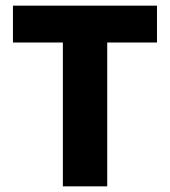

<svg xmlns="http://www.w3.org/2000/svg" viewBox="-20 -659 601 679"><path d="M202.3 0V-609H359.2V0ZM25.8 -508.7V-639H535.2V-508.7Z"/></svg>

Font: Anek Gujarati Medium
Style: Regular
Weight: 500
Designer: Mrunmayee Ghaisas (Gujarati), Yesha Goshar (Latin)
Foundry: Ek Type
Version: Version 1.003